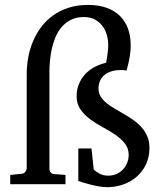

<svg xmlns="http://www.w3.org/2000/svg" viewBox="-20 -757 668 789"><path d="M594.2 -148.9Q594.2 -112.3 580.3 -82.5Q566.4 -52.7 542.7 -31.7Q519 -10.7 487.3 0.7Q455.6 12.2 419.9 12.2Q402.8 12.2 382.3 8.3Q361.8 4.4 343.8 -0.5Q322.8 -5.9 301.8 -13.2V-147H356L365.2 -60.1Q373.5 -52.2 388.7 -43.7Q403.8 -35.2 424.8 -35.2Q443.8 -35.2 459.2 -42.2Q474.6 -49.3 485.6 -61Q496.6 -72.8 502.7 -88.1Q508.8 -103.5 508.8 -120.1Q508.8 -147.9 492.9 -167.7Q477.1 -187.5 453.4 -203.6Q429.7 -219.7 401.9 -234.6Q374 -249.5 350.3 -267.1Q326.7 -284.7 310.8 -307.1Q294.9 -329.6 294.9 -361.8Q294.9 -388.7 304.2 -411.4Q313.5 -434.1 329.6 -451.7Q345.7 -469.2 367.9 -481.2Q390.1 -493.2 416 -499Q418.5 -512.2 420.4 -524.9Q421.9 -536.1 423.3 -548.3Q424.8 -560.5 424.8 -570.8Q424.8 -593.3 418.7 -614.3Q412.6 -635.3 400.1 -651.4Q387.7 -667.5 368.9 -677.2Q350.1 -687 324.2 -687Q293.5 -687 270.8 -675.3Q248 -663.6 232.4 -644.8Q216.8 -626 207 -601.8Q197.3 -577.6 192.1 -552.7Q187 -527.8 185.1 -504.2Q183.1 -480.5 183.1 -462.9V-65.9Q183.1 -54.7 188 -48.8Q192.9 -43 198.2 -42L249 -38.1V0H22V-38.1L69.8 -43Q79.1 -43.9 84.5 -51.5Q89.8 -59.1 89.8 -65.9V-453.1Q89.8 -487.3 96.2 -521.7Q102.5 -556.2 116 -587.9Q129.4 -619.6 149.9 -646.7Q170.4 -673.8 198.5 -693.8Q226.6 -713.9 262.2 -725.3Q297.9 -736.8 341.8 -736.8Q384.8 -736.8 417.7 -725.1Q450.7 -713.4 472.7 -691.7Q494.6 -669.9 505.9 -639.4Q517.1 -608.9 517.1 -570.8Q517.1 -552.2 514.6 -534.7Q512.2 -517.1 509 -502.7Q505.9 -488.3 503.2 -478.5Q500.5 -468.8 500 -466.8Q498.5 -466.8 493.7 -468Q488.8 -469.2 478 -469.2Q452.6 -469.2 434.8 -462.9Q417 -456.5 406 -446Q395 -435.5 389.9 -421.9Q384.8 -408.2 384.8 -393.1Q384.8 -374.5 393.8 -360.1Q402.8 -345.7 417.5 -333.7Q432.1 -321.8 450.9 -310.8Q469.7 -299.8 489.5 -288.3Q509.3 -276.9 528.1 -263.7Q546.9 -250.5 561.5 -234.1Q576.2 -217.8 585.2 -196.8Q594.2 -175.8 594.2 -148.9Z"/></svg>

Font: Tagmukay Beta
Style: Regular
Weight: 400
Designer: Peter Martin
Foundry: SIL International
Version: Version 2.000; dev 82b92eM